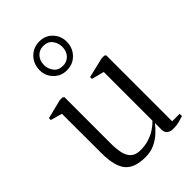

<svg xmlns="http://www.w3.org/2000/svg" viewBox="-237 -879 979 979"><g transform="rotate(-45 252.0 -390.0)"><path d="M413.5 8Q392 8 379.5 -1.8Q367 -11.5 367 -33V-79Q352.5 -60.5 330.5 -39.8Q308.5 -19 278.8 -4.5Q249 10 210 10Q131 10 98.2 -30.5Q65.5 -71 65.5 -163L65 -448L2.5 -465.5V-479L106.5 -505H126L134 -499V-166Q134 -126.5 140.5 -96.5Q147 -66.5 165.2 -49.8Q183.5 -33 218 -33Q251 -33 278.5 -41.8Q306 -50.5 328 -65Q350 -79.5 366.5 -96.5V-448L299 -465.5V-479L409 -505H427.5L435.5 -499V-23.5H489.5V-7Q474 -2 455.5 3Q437 8 413.5 8ZM240 -586.5Q197.5 -586.5 169.5 -615.8Q141.5 -645 141.5 -684.5Q141.5 -730 170.8 -760.2Q200 -790.5 245 -790.5Q287.5 -790.5 315 -761.2Q342.5 -732 342.5 -691.5Q342.5 -647 313.5 -616.8Q284.5 -586.5 240 -586.5ZM242 -617Q271.5 -617 289.8 -637.2Q308 -657.5 308 -688.5Q308 -715.5 291.5 -737.8Q275 -760 242 -760Q213 -760 194.5 -739.8Q176 -719.5 176 -688.5Q176 -661.5 192.5 -639.2Q209 -617 242 -617Z"/></g></svg>

Font: Merriweather 144pt Light
Style: Regular
Weight: 300
Version: Version 2.100